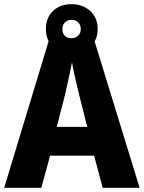

<svg xmlns="http://www.w3.org/2000/svg" viewBox="-20 -900 689 920"><path d="M472 0 431 -154H220L178 0H0L217 -716H429L649 0ZM360 -443Q355 -463 348 -492.5Q341 -522 334.5 -552Q328 -582 325 -602Q321 -581 315 -552.5Q309 -524 302.5 -495Q296 -466 291 -444L252 -292H398ZM323 -642Q268 -642 234 -674.5Q200 -707 200 -761Q200 -815 234 -847.5Q268 -880 323 -880Q376 -880 412 -847.5Q448 -815 448 -762Q448 -708 412.5 -675Q377 -642 323 -642ZM323 -717Q342 -717 354.5 -729Q367 -741 367 -761Q367 -781 354.5 -793Q342 -805 323 -805Q304 -805 291.5 -793Q279 -781 279 -761Q279 -741 290 -729Q301 -717 323 -717Z"/></svg>

Font: Noto Sans Hebrew SemiCondensed ExtraBold
Style: Regular
Weight: 800
Width: 4
Designer: Monotype Design Team
Foundry: Monotype Imaging Inc.
Version: Version 2.004; ttfautohint (v1.8.4.7-5d5b)